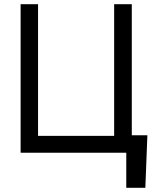

<svg xmlns="http://www.w3.org/2000/svg" viewBox="-20 -727 755 914"><path d="M671.9 167H581.1V0H532.2V-83H681.6ZM78.1 -707H161.1V-80.1H523.4V-707H607.4V0H78.1Z"/></svg>

Font: Pretendard Std Variable
Style: Regular
Weight: 400
Designer: Base glyphs from Inter by Rasmus Andersson; Hangeul glyphs from Noto Sans CJK(Source Han Sans) by Jang Soo-young and Kan
Foundry: Kil Hyung-jin
Version: Version 1.309;Glyphs 3.2 (3225)